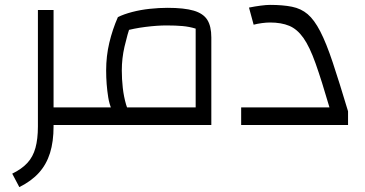

<svg xmlns="http://www.w3.org/2000/svg" viewBox="-20 -511 1493 785"><path d="M199 0V-72H304V0ZM59 254 30 199Q69 180 92 155Q115 130 125 93.5Q135 57 135 6V-470H199V6Q199 68 184.5 114.5Q170 161 139.5 195Q109 229 59 254ZM304 0V-72Q317 -72 320.5 -62.5Q324 -53 324 -36Q324 -20 320.5 -10Q317 0 304 0Z M304 0V-72H780V-394Q754 -402 726 -404.5Q698 -407 661 -407Q623 -407 575 -401Q527 -395 485 -383L462 -441Q486 -453 520.5 -462Q555 -471 593 -475Q631 -479 665 -479Q733 -479 772 -467.5Q811 -456 827.5 -430Q844 -404 844 -358V0ZM459 -29Q431 -60 422.5 -113Q414 -166 414 -223Q414 -282 427 -336.5Q440 -391 462 -441L517 -420Q500 -368 489 -320Q478 -272 478 -223Q478 -188 482 -152Q486 -116 495.5 -83.5Q505 -51 524 -26ZM304 0Q291 0 287.5 -10Q284 -20 284 -36Q284 -53 287.5 -62.5Q291 -72 304 -72Z M966 0V-72H1327Q1295 -182 1270.5 -251Q1246 -320 1220.5 -356Q1195 -392 1162.5 -405.5Q1130 -419 1084 -419Q1069 -419 1050.5 -416.5Q1032 -414 1017 -410L998 -480Q1023 -485 1046 -488Q1069 -491 1084 -491Q1136 -491 1173.5 -483.5Q1211 -476 1238 -453Q1265 -430 1289.5 -382.5Q1314 -335 1340.5 -255.5Q1367 -176 1403 -56V0Z"/></svg>

Font: Changa Light
Style: Regular
Weight: 300
Designer: Eduardo Rodriguez Tunni
Foundry: Eduardo Rodriguez Tunni
Version: Version 3.002; ttfautohint (v1.8.2)